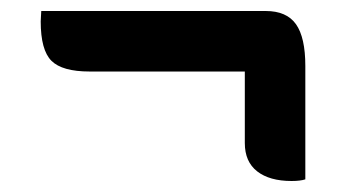

<svg xmlns="http://www.w3.org/2000/svg" viewBox="-20 -462 640 349"><path d="M55 -442H463Q501 -442 518 -418Q535 -394 535 -342V-136Q526 -133 510 -133Q470 -133 447.5 -150.5Q425 -168 425 -202V-332H143Q93 -332 73.5 -351.5Q54 -371 54 -423Q54 -428 54.5 -433Q55 -438 55 -442Z"/></svg>

Font: Recursive Mn Csl St SmB
Style: Regular
Weight: 600
Monospace: yes
Version: Version 1.079;hotconv 1.0.112;makeotfexe 2.5.65598; ttfautoh